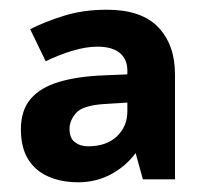

<svg xmlns="http://www.w3.org/2000/svg" viewBox="-20 -742 423 395"><path d="M200 -722Q271 -722 305.5 -686Q340 -650 340 -589V-373H274L259 -427Q238 -399 207.5 -383Q177 -367 141 -367Q106 -367 79 -379Q52 -391 37.5 -415Q23 -439 23 -476Q23 -515 43 -538.5Q63 -562 101.5 -573.5Q140 -585 194 -587L242 -589V-597Q242 -620 226.5 -633Q211 -646 180 -646Q158 -646 130.5 -638Q103 -630 74 -616L42 -682Q74 -698 113 -710Q152 -722 200 -722ZM194 -528Q150 -525 136.5 -509.5Q123 -494 123 -477Q123 -458 134 -449.5Q145 -441 161 -441Q199 -441 220.5 -461.5Q242 -482 242 -513V-531Z"/></svg>

Font: Noto Sans Devanagari
Style: Regular
Weight: 400
Designer: Jelle Bosma - Monotype Design Team
Foundry: Monotype Imaging Inc.
Version: Version 2.003